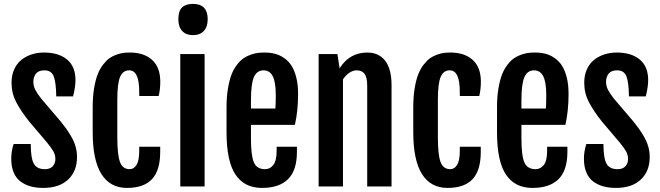

<svg xmlns="http://www.w3.org/2000/svg" viewBox="-20 -947 3353 975"><path d="M37.1 -140.6Q37.1 -179.2 49.3 -215.8H136.2Q136.2 -143.1 151.9 -115.5Q167.5 -87.9 208 -87.9Q234.4 -87.9 247.8 -102.8Q261.2 -117.7 261.2 -139.6Q261.2 -159.7 251.5 -177.5Q241.7 -195.3 219.2 -222.7L128.9 -329.1Q85 -384.3 61.8 -429.2Q38.6 -474.1 38.6 -526.9Q38.6 -564.9 52 -594.7Q65.4 -624.5 88.4 -642.8Q111.3 -661.1 140.6 -670.7Q169.9 -680.2 203.6 -680.2Q278.3 -680.2 320.8 -644.5Q363.3 -608.9 363.3 -540.5Q363.3 -505.4 351.1 -457.5H265.6Q264.6 -529.3 252.7 -559.6Q240.7 -589.8 205.6 -589.8Q175.8 -589.8 162.6 -573Q149.4 -556.2 149.4 -531.7Q149.4 -510.3 159.4 -490.7Q169.4 -471.2 190.4 -444.8L289.1 -329.1Q306.2 -307.1 314.9 -295.4Q323.7 -283.7 339.6 -257.3Q355.5 -231 363.3 -204.3Q371.1 -177.7 371.1 -149.9Q371.1 -77.6 325.9 -35.2Q280.8 7.3 199.7 7.3Q164.6 7.3 136 -0.5Q107.4 -8.3 84.7 -24.9Q62 -41.5 49.6 -70.8Q37.1 -100.1 37.1 -140.6Z M625 7.3Q539.1 7.3 494.9 -63.2Q450.7 -133.8 450.7 -275.4V-402.3Q450.7 -455.6 457.8 -498.5Q464.8 -541.5 476.1 -569.8Q487.3 -598.1 503.9 -619.4Q520.5 -640.6 536.6 -651.9Q552.7 -663.1 572.8 -669.9Q592.8 -676.8 607.7 -678.5Q622.6 -680.2 639.6 -680.2Q710.9 -680.2 752.4 -642.8Q793.9 -605.5 793.9 -532.2Q793.9 -491.7 785.6 -459.5H687V-481.9Q687 -589.8 635.7 -589.8Q604.5 -589.8 590.1 -557.1Q575.7 -524.4 575.7 -440.4V-249.5Q575.7 -160.2 589.4 -124Q603 -87.9 638.7 -87.9Q659.7 -87.9 673.3 -109.6Q687 -131.3 687 -180.7V-201.7H793.5V-175.8Q793.5 -81.5 751.7 -37.1Q710 7.3 625 7.3Z M959.5 -768.6Q924.8 -768.6 905.3 -789.6Q885.7 -810.5 885.7 -849.1Q885.7 -891.1 904.5 -909.2Q923.3 -927.2 960 -927.2Q1034.7 -927.2 1034.7 -849.1Q1034.7 -811 1015.1 -789.8Q995.6 -768.6 959.5 -768.6ZM895.5 0V-672.4H1019V0Z M1310.1 7.3Q1221.2 7.3 1175.8 -60.5Q1130.4 -128.4 1130.4 -275.4V-402.3Q1130.4 -455.6 1137.7 -498.5Q1145 -541.5 1156.2 -569.8Q1167.5 -598.1 1184.3 -619.4Q1201.2 -640.6 1217.8 -651.9Q1234.4 -663.1 1254.9 -669.9Q1275.4 -676.8 1290.8 -678.5Q1306.2 -680.2 1324.2 -680.2Q1352.1 -680.2 1376 -674.1Q1399.9 -668 1422.1 -652.8Q1444.3 -637.7 1459.7 -614.3Q1475.1 -590.8 1484.4 -554.2Q1493.7 -517.6 1493.7 -470.2Q1493.7 -383.8 1477.5 -313H1254.4V-244.6Q1254.4 -155.8 1269.5 -121.8Q1284.7 -87.9 1326.2 -87.9Q1351.6 -87.9 1368.2 -109.6Q1384.8 -131.3 1384.8 -180.7V-201.7H1487.8V-175.8Q1487.8 -82 1442.9 -37.4Q1397.9 7.3 1310.1 7.3ZM1254.4 -396H1378.4Q1380.4 -415 1380.4 -464.8Q1380.4 -530.3 1365 -560.1Q1349.6 -589.8 1318.4 -589.8Q1284.7 -589.8 1269.5 -555.7Q1254.4 -521.5 1254.4 -437Z M1598.1 0V-672.4H1693.4L1704.6 -600.6V-600.1Q1754.9 -680.2 1845.2 -680.2Q1904.3 -680.2 1936.3 -638.2Q1968.3 -596.2 1968.3 -515.1V0H1844.7V-510.7Q1844.7 -553.7 1831.5 -571.8Q1818.4 -589.8 1791 -589.8Q1772.5 -589.8 1754.2 -577.6Q1735.8 -565.4 1721.7 -543.9V0Z M2252.9 7.3Q2167 7.3 2122.8 -63.2Q2078.6 -133.8 2078.6 -275.4V-402.3Q2078.6 -455.6 2085.7 -498.5Q2092.8 -541.5 2104 -569.8Q2115.2 -598.1 2131.8 -619.4Q2148.4 -640.6 2164.6 -651.9Q2180.7 -663.1 2200.7 -669.9Q2220.7 -676.8 2235.6 -678.5Q2250.5 -680.2 2267.6 -680.2Q2338.9 -680.2 2380.4 -642.8Q2421.9 -605.5 2421.9 -532.2Q2421.9 -491.7 2413.6 -459.5H2314.9V-481.9Q2314.9 -589.8 2263.7 -589.8Q2232.4 -589.8 2218 -557.1Q2203.6 -524.4 2203.6 -440.4V-249.5Q2203.6 -160.2 2217.3 -124Q2231 -87.9 2266.6 -87.9Q2287.6 -87.9 2301.3 -109.6Q2314.9 -131.3 2314.9 -180.7V-201.7H2421.4V-175.8Q2421.4 -81.5 2379.6 -37.1Q2337.9 7.3 2252.9 7.3Z M2683.6 7.3Q2594.7 7.3 2549.3 -60.5Q2503.9 -128.4 2503.9 -275.4V-402.3Q2503.9 -455.6 2511.2 -498.5Q2518.6 -541.5 2529.8 -569.8Q2541 -598.1 2557.9 -619.4Q2574.7 -640.6 2591.3 -651.9Q2607.9 -663.1 2628.4 -669.9Q2648.9 -676.8 2664.3 -678.5Q2679.7 -680.2 2697.8 -680.2Q2725.6 -680.2 2749.5 -674.1Q2773.4 -668 2795.7 -652.8Q2817.9 -637.7 2833.3 -614.3Q2848.6 -590.8 2857.9 -554.2Q2867.2 -517.6 2867.2 -470.2Q2867.2 -383.8 2851.1 -313H2627.9V-244.6Q2627.9 -155.8 2643.1 -121.8Q2658.2 -87.9 2699.7 -87.9Q2725.1 -87.9 2741.7 -109.6Q2758.3 -131.3 2758.3 -180.7V-201.7H2861.3V-175.8Q2861.3 -82 2816.4 -37.4Q2771.5 7.3 2683.6 7.3ZM2627.9 -396H2752Q2753.9 -415 2753.9 -464.8Q2753.9 -530.3 2738.5 -560.1Q2723.1 -589.8 2691.9 -589.8Q2658.2 -589.8 2643.1 -555.7Q2627.9 -521.5 2627.9 -437Z M2945.3 -140.6Q2945.3 -179.2 2957.5 -215.8H3044.4Q3044.4 -143.1 3060.1 -115.5Q3075.7 -87.9 3116.2 -87.9Q3142.6 -87.9 3156 -102.8Q3169.4 -117.7 3169.4 -139.6Q3169.4 -159.7 3159.7 -177.5Q3149.9 -195.3 3127.4 -222.7L3037.1 -329.1Q2993.2 -384.3 2970 -429.2Q2946.8 -474.1 2946.8 -526.9Q2946.8 -564.9 2960.2 -594.7Q2973.6 -624.5 2996.6 -642.8Q3019.5 -661.1 3048.8 -670.7Q3078.1 -680.2 3111.8 -680.2Q3186.5 -680.2 3229 -644.5Q3271.5 -608.9 3271.5 -540.5Q3271.5 -505.4 3259.3 -457.5H3173.8Q3172.9 -529.3 3160.9 -559.6Q3148.9 -589.8 3113.8 -589.8Q3084 -589.8 3070.8 -573Q3057.6 -556.2 3057.6 -531.7Q3057.6 -510.3 3067.6 -490.7Q3077.6 -471.2 3098.6 -444.8L3197.3 -329.1Q3214.4 -307.1 3223.1 -295.4Q3231.9 -283.7 3247.8 -257.3Q3263.7 -231 3271.5 -204.3Q3279.3 -177.7 3279.3 -149.9Q3279.3 -77.6 3234.1 -35.2Q3189 7.3 3107.9 7.3Q3072.8 7.3 3044.2 -0.5Q3015.6 -8.3 2992.9 -24.9Q2970.2 -41.5 2957.8 -70.8Q2945.3 -100.1 2945.3 -140.6Z"/></svg>

Font: FjallaOne
Style: Regular
Weight: 400
Designer: Irina Smirnova
Foundry: Irina Smirnova
Version: Version 1.001